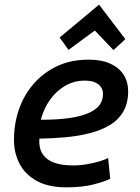

<svg xmlns="http://www.w3.org/2000/svg" viewBox="-20 -791 600 824"><path d="M265 13Q187 13 137 -15Q87 -43 63.5 -89Q40 -135 40 -191Q40 -260 61.5 -322Q83 -384 125 -432Q167 -480 226 -507.5Q285 -535 361 -535Q416 -535 454 -517.5Q492 -500 511 -469.5Q530 -439 530 -400Q530 -348 509 -312Q488 -276 451 -254Q414 -232 365.5 -219.5Q317 -207 261.5 -202Q206 -197 149 -196Q146 -157 162 -131.5Q178 -106 211 -93.5Q244 -81 293 -81Q324 -81 355 -86.5Q386 -92 410 -99.5Q434 -107 444 -113L453 -24Q430 -12 381.5 0.5Q333 13 265 13ZM155 -277Q225 -277 275 -284Q325 -291 358 -305Q391 -319 406.5 -339.5Q422 -360 422 -388Q422 -403 414.5 -415.5Q407 -428 390 -436.5Q373 -445 343 -445Q299 -445 261 -423.5Q223 -402 195.5 -364Q168 -326 155 -277ZM274 -577 236 -630 405 -771 518 -623 467 -576 387 -660Z"/></svg>

Font: Ubuntu Sans Mono Medium
Style: Italic
Weight: 500
Italic angle: -13.5°
Monospace: yes
Designer: Dalton Maag Ltd
Foundry: Dalton Maag Ltd
Version: Version 1.006